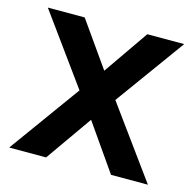

<svg xmlns="http://www.w3.org/2000/svg" viewBox="-85 -627 724 714"><g transform="rotate(15 277.0 -270.0)"><path d="M10 0 207.5 -273 14 -540H156L277.5 -367.5L397 -540H539L345.5 -273L544 0H402L277.5 -178.5L152 0Z"/></g></svg>

Font: Vela Sans Bd
Style: Bold
Weight: 700
Designer: Principal design: Mikhail Sharanda - project Manrope.
Design modification: Ravid Balaliev
Foundry: Mikhail Sharanda
Version: Version 1.001